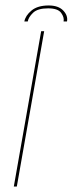

<svg xmlns="http://www.w3.org/2000/svg" viewBox="-20 -682 266 702"><path d="M30.5 0 130.5 -568H141.5L41.5 0ZM158 -662Q193.5 -662 211.2 -643.5Q229 -625 225 -603.5H212.5Q215.5 -618.5 203.5 -635Q191.5 -651.5 156 -651.5Q117.5 -651.5 100.8 -635.2Q84 -619 81.5 -603.5H69Q73 -625 95.2 -643.5Q117.5 -662 158 -662Z"/></svg>

Font: Anybody ExtraExpanded Thin
Style: Italic
Weight: 100
Width: 8
Italic angle: -10°
Designer: Tyler Finck
Foundry: Etcetera Type Company
Version: Version 1.010; ttfautohint (v1.8.3) -l 8 -r 50 -G 200 -x 14 